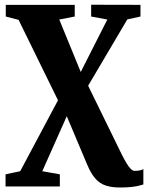

<svg xmlns="http://www.w3.org/2000/svg" viewBox="-20 -564 642 831"><path d="M499 247.5Q464 247.5 438.2 239.2Q412.5 231 393 209.2Q373.5 187.5 356.5 146.5L269 -61L163 177L239 190.5V243H4V190.5L67.5 177L231 -130L60.5 -478L5 -492.5V-543H303.5V-492.5L236.5 -479.5L329.5 -252.5L444.5 -479.5L374.5 -492.5V-543.5L588 -543V-492.5L531 -480L361.5 -193L506 102.5Q517 124.5 526.8 141Q536.5 157.5 545.5 166.5Q554.5 175.5 562 175.5Q573 175.5 582.8 174Q592.5 172.5 600.5 168V234.5Q591 237.5 578 240.5Q565 243.5 546 245.5Q527 247.5 499 247.5Z"/></svg>

Font: Merriweather 48pt ExtraBold
Style: Regular
Weight: 800
Version: Version 2.100